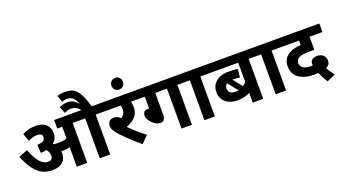

<svg xmlns="http://www.w3.org/2000/svg" viewBox="-71 -1571 4110 2314"><g transform="rotate(-20 1984.0 -414.0)"><path d="M521 -211Q521 -141 475 -100.5Q429 -60 340 -60Q277 -60 222.5 -84.5Q168 -109 118.5 -171.5Q69 -234 20 -348L135 -392Q176 -285 223 -229Q270 -173 330 -173Q388 -173 388 -230Q388 -277 356 -313Q322 -305 281 -304L275 -410Q334 -413 355 -429Q376 -445 376 -474Q376 -503 356 -512.5Q336 -522 311 -522Q280 -522 251.5 -513Q223 -504 196 -490L159 -590Q188 -605 233.5 -618.5Q279 -632 333 -632Q419 -632 464 -588Q509 -544 509 -477Q509 -404 455 -359Q459 -354 463 -350Q476 -348 491 -347Q506 -346 525 -346Q555 -346 581 -349.5Q607 -353 631 -362V-512H567V-622H1154V-512H1060V0H926V-512H765V0H631V-251Q610 -243 587.5 -240.5Q565 -238 542 -238Q531 -238 519 -239Q521 -225 521 -211ZM926 -615Q898 -646 877.5 -659.5Q857 -673 839.5 -677Q822 -681 801 -681Q778 -681 758 -674.5Q738 -668 718 -658L684 -745Q711 -756 737.5 -762.5Q764 -769 787 -769Q826 -769 856.5 -754.5Q887 -740 919 -705L924 -706Q895 -768 866.5 -788.5Q838 -809 799 -809Q764 -809 733 -795L703 -881Q720 -886 745.5 -891Q771 -896 798 -896Q838 -896 872 -888Q906 -880 936.5 -853Q967 -826 995.5 -769.5Q1024 -713 1051 -615Z M1557 -72 1470 17Q1382 -58 1312 -125Q1242 -192 1207 -238Q1185 -268 1178 -289Q1171 -310 1171 -327Q1171 -353 1188.5 -377.5Q1206 -402 1250 -402Q1300 -402 1335 -366Q1388 -401 1388 -459Q1388 -488 1382 -512H1140V-622H1593V-512H1513Q1517 -498 1519.5 -479.5Q1522 -461 1522 -437Q1522 -368 1480 -320.5Q1438 -273 1361 -244Q1400 -205 1451 -159Q1502 -113 1557 -72Z M1357 -773Q1357 -805 1378.5 -826.5Q1400 -848 1431 -848Q1463 -848 1483.5 -826.5Q1504 -805 1504 -773Q1504 -741 1483.5 -719.5Q1463 -698 1431 -698Q1400 -698 1378.5 -719.5Q1357 -741 1357 -773Z M1824 -512V-226Q1824 -186 1806.5 -168Q1789 -150 1757 -150Q1734 -150 1708.5 -163.5Q1683 -177 1660.5 -199Q1638 -221 1623.5 -246.5Q1609 -272 1609 -296Q1609 -322 1622.5 -342Q1636 -362 1680 -362H1690V-512H1578V-622H2202V-512H2108V0H1974V-512Z M2402 -512V0H2268V-512H2188V-622H2497V-512Z M3116 -512H3022V0H2888V-125Q2853 -106 2816 -97Q2779 -88 2724 -88Q2668 -88 2621.5 -108.5Q2575 -129 2547 -169Q2519 -209 2519 -269Q2519 -325 2546.5 -365.5Q2574 -406 2622.5 -428.5Q2671 -451 2734 -451Q2775 -451 2808 -449Q2841 -447 2857 -443L2847 -336Q2810 -344 2765 -344Q2758 -344 2752 -344L2845 -227Q2857 -235 2867.5 -244Q2878 -253 2888 -264V-512H2482V-622H3116ZM2649 -269Q2649 -226 2675 -210Q2701 -194 2741 -194Q2760 -194 2778 -198L2677 -325Q2649 -306 2649 -269Z M3316 -512V0H3182V-512H3102V-622H3411V-512Z M3823 68Q3803 35 3784 -2Q3765 -39 3752 -66Q3726 -63 3693 -63Q3646 -63 3600 -73.5Q3554 -84 3516 -107.5Q3478 -131 3455.5 -171Q3433 -211 3433 -269Q3433 -313 3449.5 -345.5Q3466 -378 3494 -400Q3526 -425 3570.5 -438.5Q3615 -452 3669 -455V-512H3396V-622H3968V-512H3803V-345H3752Q3694 -345 3662.5 -340Q3631 -335 3608 -324Q3566 -304 3566 -260Q3566 -222 3597 -197.5Q3628 -173 3704 -173Q3707 -173 3711.5 -173Q3716 -173 3722 -174Q3720 -185 3720 -195Q3720 -232 3747 -248Q3774 -264 3805 -264Q3858 -264 3886 -235.5Q3914 -207 3914 -169Q3914 -134 3898.5 -116Q3883 -98 3860 -87Q3889 -38 3932 20Z"/></g></svg>

Font: TSCustom
Style: Regular
Weight: 400
Designer: Monotype Design Team
Foundry: Monotype Imaging Inc.
Version: Version 2.004; ttfautohint (v1.8.3) -l 8 -r 50 -G 200 -x 14 